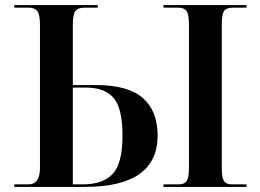

<svg xmlns="http://www.w3.org/2000/svg" viewBox="-20 -734 1021 754"><path d="M36 0H313Q599 0 599 -202Q599 -298 541 -349Q483 -400 356 -400H266V-638Q266 -676 275.5 -690Q285 -704 313 -704H364V-714H36V-704H93Q115 -704 126 -691Q137 -678 137 -634V-75Q137 -10 92 -10H36ZM622 0H948V-10H891Q868 -10 859.5 -23Q851 -36 851 -73V-637Q851 -677 859.5 -690.5Q868 -704 897 -704H948V-714H622V-704H680Q703 -704 712.5 -690.5Q722 -677 722 -638V-73Q722 -36 713 -23Q704 -10 682 -10H622ZM266 -10V-390H318Q391 -390 426 -349.5Q461 -309 461 -201Q461 -92 422.5 -51Q384 -10 305 -10Z"/></svg>

Font: Noto Serif Display Semi
Style: Regular
Weight: 600
Designer: Monotype Design Team
Foundry: Monotype Imaging Inc.
Version: Version 1.900